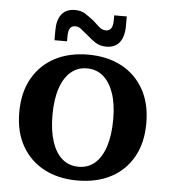

<svg xmlns="http://www.w3.org/2000/svg" viewBox="-52 -749 711 807"><g transform="rotate(5 304.0 -345.5)"><path d="M304 11Q224 11 164 -20.5Q104 -52 70 -111Q36 -170 36 -254Q36 -338 70 -397.5Q104 -457 164 -488.5Q224 -520 304 -520Q384 -520 444 -488.5Q504 -457 538 -397.5Q572 -338 572 -254Q572 -170 538 -110.5Q504 -51 444 -20Q384 11 304 11ZM304 -47Q344 -47 372.5 -71.5Q401 -96 416.5 -143.5Q432 -191 432 -259Q432 -323 416.5 -368Q401 -413 372.5 -437.5Q344 -462 304 -462Q264 -462 235.5 -437.5Q207 -413 191.5 -366.5Q176 -320 176 -254Q176 -188 191.5 -141.5Q207 -95 235.5 -71Q264 -47 304 -47ZM376 -560Q350 -560 331 -572Q312 -584 296 -599L281 -611L313 -664L326 -652Q336 -642 346 -635Q356 -628 369 -628Q383 -628 390.5 -639Q398 -650 398 -672V-694H451V-654Q451 -609 432 -584.5Q413 -560 376 -560ZM157 -609Q157 -654 176 -678Q195 -702 232 -702Q259 -702 277 -690Q295 -678 313 -664L326 -652L296 -599L281 -611Q271 -620 261.5 -627Q252 -634 239 -634Q224 -634 217 -623Q210 -612 210 -590V-568H157Z"/></g></svg>

Font: Montagu Slab Medium
Style: Regular
Weight: 500
Version: Version 1.000